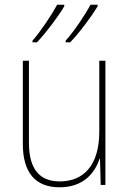

<svg xmlns="http://www.w3.org/2000/svg" viewBox="-20 -786 553 816"><path d="M395 -759V-766H365C343 -725 295 -653 259 -613V-606H278C319 -648 370 -718 395 -759ZM253 -759V-766H223C201 -725 154 -654 118 -613V-606H137C177 -648 229 -718 253 -759ZM428 -528H402V-227C402 -82 334 -15 234 -15C150 -15 103 -65 103 -179V-528H77V-174C77 -53 130 10 233 10C335 10 383 -51 403 -111H405L408 0H428Z"/></svg>

Font: Noto Sans Armenian SemiCondensed Thin
Style: Regular
Weight: 100
Width: 4
Designer: Monotype Design Team
Foundry: Monotype Imaging Inc.
Version: Version 2.008